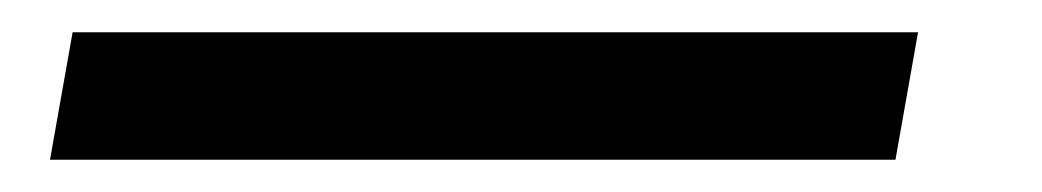

<svg xmlns="http://www.w3.org/2000/svg" viewBox="-20 16 646 119"><path d="M11 115 25 36H549L535 115Z"/></svg>

Font: DM Sans 36pt
Style: Italic
Weight: 400
Italic angle: -10°
Designer: Colophon Foundry, Jonny Pinhorn
Foundry: Colophon Foundry
Version: Version 4.004;gftools[0.9.30]